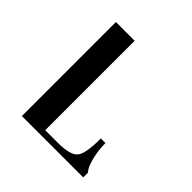

<svg xmlns="http://www.w3.org/2000/svg" viewBox="-140 -611 722 722"><g transform="rotate(45 220.5 -250.0)"><path d="M77.1 0V-500H176.8V-24.4H243.2Q309.6 -24.4 328.1 -46.9Q346.7 -69.3 346.7 -150.4H371.1Q371.1 -113.3 378.9 -81.5Q386.7 -49.8 394.5 -37.1L403.3 -24.4V0Z"/></g></svg>

Font: TriodPostnaja
Style: Medium
Weight: 500
Version: 20110805